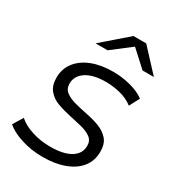

<svg xmlns="http://www.w3.org/2000/svg" viewBox="-187 -833 853 941"><g transform="rotate(30 239.5 -363.0)"><path d="M200 5Q136 5 79 -13Q22 -31 -9 -59L25 -115Q55 -88 104 -72.5Q153 -57 207 -57Q282 -57 322.5 -82Q363 -107 363 -151Q363 -181 341.5 -196.5Q320 -212 286 -220.5Q252 -229 214 -237Q176 -245 142 -257.5Q108 -270 86.5 -296Q65 -322 65 -366Q65 -416 93.5 -453Q122 -490 173 -510Q224 -530 293 -530Q343 -530 392 -517Q441 -504 471 -481L441 -424Q410 -448 369 -458.5Q328 -469 287 -469Q214 -469 174.5 -442.5Q135 -416 135 -373Q135 -343 156.5 -327Q178 -311 212 -302Q246 -293 284.5 -285.5Q323 -278 356.5 -265Q390 -252 411.5 -227.5Q433 -203 433 -159Q433 -107 404 -70.5Q375 -34 322.5 -14.5Q270 5 200 5ZM147 -607 290 -731H362L477 -607H413L297 -713H353L215 -607Z"/></g></svg>

Font: MOST Montserrat
Style: Italic
Weight: 400
Italic angle: -11.3°
Designer: Julieta Ulanovsky
Foundry: Julieta Ulanovsky
Version: Version 8.000;March 11, 2024;FontCreator 15.0.0.2926 64-bit